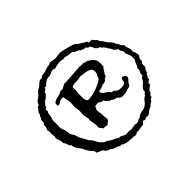

<svg xmlns="http://www.w3.org/2000/svg" viewBox="-114 -868 865 865"><g transform="rotate(-45 318.5 -436.0)"><path d="M470.7 -628.9 484.4 -627.9Q488.3 -620.1 495.6 -614.7Q502.9 -609.4 504.9 -598.6Q512.7 -591.8 517.6 -583.5Q522.5 -575.2 528.3 -566.4Q534.2 -564.5 537.1 -558.1Q540 -551.8 545.9 -548.8L544.9 -546.9Q544.9 -541 547.9 -540Q553.7 -532.2 558.1 -522.5Q562.5 -512.7 571.3 -506.8L570.3 -503.9Q570.3 -495.1 574.2 -486.3Q578.1 -477.5 578.1 -472.2Q578.1 -466.8 576.2 -460.9Q583 -449.2 585.9 -431.6Q584 -425.8 579.6 -420.4Q575.2 -415 575.2 -408.2L576.2 -403.3Q576.2 -398.4 571.8 -395.5Q567.4 -392.6 567.4 -387.7V-373Q567.4 -368.2 561.5 -363.3Q555.7 -358.4 556.6 -347.7Q548.8 -346.7 547.4 -339.8Q545.9 -333 542.5 -331.1Q539.1 -329.1 539.1 -328.1L542 -322.3V-321.3L526.4 -310.5V-299.8Q521.5 -294.9 513.7 -290Q505.9 -285.2 503.9 -276.4Q502 -267.6 494.1 -266.6Q494.1 -262.7 492.7 -261.2Q491.2 -259.8 492.2 -254.9Q480.5 -253.9 477.5 -242.2Q462.9 -236.3 459 -228.5Q448.2 -225.6 440.4 -219.2Q432.6 -212.9 424.8 -207L414.1 -208Q406.2 -208 403.8 -205.6Q401.4 -203.1 399.4 -203.1Q397.5 -203.1 389.6 -207Q382.8 -203.1 377 -194.3Q366.2 -194.3 355.5 -191.4Q344.7 -188.5 334 -190.4L321.3 -183.6Q312.5 -186.5 301.8 -186.5Q255.9 -186.5 244.1 -200.2Q243.2 -199.2 239.3 -199.2Q235.4 -199.2 231.9 -201.7Q228.5 -204.1 222.7 -206.5Q216.8 -209 208 -211.4Q199.2 -213.9 194.3 -222.7L191.4 -221.7Q185.5 -221.7 182.6 -225.1Q179.7 -228.5 174.8 -228.5Q171.9 -239.3 160.6 -244.1Q149.4 -249 139.6 -252.9Q138.7 -266.6 132.3 -272Q126 -277.3 121.6 -283.2Q117.2 -289.1 112.3 -299.3Q107.4 -309.6 105.5 -313.5Q83 -338.9 83 -356.4V-357.4Q82 -359.4 79.1 -360.4Q76.2 -361.3 73.7 -371.1Q71.3 -380.9 63.5 -391.6V-398.4Q63.5 -406.2 59.6 -414.1Q55.7 -421.9 55.7 -428.7L57.6 -440.4Q54.7 -456.1 55.7 -460Q56.6 -463.9 56.6 -469.2Q56.6 -474.6 53.7 -480.5Q55.7 -490.2 58.1 -492.7Q60.5 -495.1 60.5 -507.8L61.5 -510.7L66.4 -516.6Q67.4 -521.5 66.9 -525.4Q66.4 -529.3 67.4 -534.2Q74.2 -541 73.7 -543Q73.2 -544.9 75.2 -550.8L79.1 -552.7Q81.1 -555.7 81.1 -560.1Q81.1 -564.5 83.5 -567.9Q85.9 -571.3 90.8 -575.7Q95.7 -580.1 97.7 -585.9Q99.6 -587.9 101.6 -587.4Q103.5 -586.9 106 -589.4Q108.4 -591.8 109.9 -595.7Q111.3 -599.6 114.7 -604Q118.2 -608.4 124 -611.8Q129.9 -615.2 134.8 -620.1L152.3 -638.7Q165 -643.6 172.4 -651.4Q179.7 -659.2 186 -662.6Q192.4 -666 196.8 -665.5Q201.2 -665 203.6 -666.5Q206.1 -668 207.5 -669.4Q209 -670.9 211.9 -672.4Q214.8 -673.8 218.3 -673.3Q221.7 -672.9 227.5 -674.3Q233.4 -675.8 241.7 -678.7Q250 -681.6 257.8 -683.6L268.6 -684.6Q276.4 -689.5 281.2 -689.5L306.6 -684.6L340.8 -688.5Q350.6 -688.5 380.9 -680.2Q411.1 -671.9 414.1 -669.9Q417 -668 420.4 -664.1Q423.8 -660.2 429.7 -656.7Q435.5 -653.3 445.8 -647Q456.1 -640.6 462.9 -636.7Q464.8 -634.8 464.8 -627.9Q466.8 -628.9 470.7 -628.9ZM351.6 -220.7 361.3 -218.8Q369.1 -218.8 375 -223.1Q380.9 -227.5 386.2 -227.5Q391.6 -227.5 391.6 -229.5Q391.6 -231.4 398.4 -235.4Q405.3 -239.3 418 -240.7Q430.7 -242.2 440.9 -249Q451.2 -255.9 457.5 -265.6Q463.9 -275.4 474.6 -280.3Q477.5 -282.2 477.5 -283.7Q477.5 -285.2 479.5 -288.1L484.4 -290Q491.2 -298.8 488.3 -306.6Q497.1 -317.4 506.3 -324.7Q515.6 -332 520.5 -345.7Q524.4 -347.7 526.4 -350.1Q528.3 -352.5 532.2 -352.5Q531.2 -355.5 531.2 -361.3Q531.2 -367.2 535.6 -374Q540 -380.9 538.1 -391.6Q545.9 -400.4 548.8 -411.1Q551.8 -421.9 558.6 -429.7V-439.5Q558.6 -458 547.9 -475.6V-492.2Q537.1 -502.9 540 -512.7Q537.1 -514.6 533.2 -516.6Q529.3 -518.6 525.4 -522.9Q521.5 -527.3 519.5 -531.7Q517.6 -536.1 515.1 -540.5Q512.7 -544.9 510.3 -546.4Q507.8 -547.9 506.8 -552.7Q506.8 -559.6 501 -558.6Q500 -566.4 494.1 -568.4Q488.3 -570.3 488.3 -578.1Q467.8 -582 460.9 -605.5Q458 -606.4 457 -609.9Q456.1 -613.3 453.1 -613.3Q450.2 -613.3 447.3 -614.7Q444.3 -616.2 442.9 -619.1Q441.4 -622.1 437.5 -624H424.8V-626Q424.8 -627.9 421.9 -627.9H417Q411.1 -635.7 404.3 -638.2Q397.5 -640.6 389.6 -644.5Q383.8 -653.3 370.6 -653.3Q357.4 -653.3 339.8 -659.2Q337.9 -657.2 335.9 -657.2L315.4 -660.2Q297.9 -660.2 275.4 -653.3Q268.6 -657.2 262.7 -657.2Q256.8 -657.2 250.5 -653.3Q244.1 -649.4 236.3 -647.5H232.4Q217.8 -647.5 209 -641.6Q200.2 -635.7 190.4 -626H180.7Q180.7 -619.1 176.3 -616.7Q171.9 -614.3 167 -611.3Q167 -601.6 153.3 -590.8Q139.6 -580.1 136.7 -580.1Q134.8 -574.2 131.3 -571.8Q127.9 -569.3 126 -566.4Q124 -563.5 124.5 -561Q125 -558.6 123 -556.6H119.1Q115.2 -552.7 114.3 -548.8Q116.2 -546.9 116.2 -543.5Q116.2 -540 113.3 -536.6Q110.4 -533.2 110.4 -524.9Q110.4 -516.6 107.4 -509.8Q104.5 -502.9 103.5 -496.6Q102.5 -490.2 103 -483.9Q103.5 -477.5 103.5 -472.7L102.5 -452.1Q102.5 -443.4 106.4 -435.1Q110.4 -426.8 111.8 -419.9Q113.3 -413.1 113.3 -407.2Q113.3 -401.4 115.2 -396Q117.2 -390.6 120.1 -387.7Q123 -384.8 125 -380.4Q127 -376 127.9 -371.6Q128.9 -367.2 132.3 -358.9Q135.7 -350.6 142.6 -339.8Q149.4 -329.1 154.3 -317.4Q165 -308.6 170.9 -296.4Q176.8 -284.2 184.6 -273.4Q188.5 -272.5 190.9 -268.6Q193.4 -264.6 196.8 -262.7Q200.2 -260.7 206.5 -258.8Q212.9 -256.8 219.2 -251Q225.6 -245.1 237.8 -240.7Q250 -236.3 257.8 -228.5H259.8Q267.6 -230.5 274.4 -225.6Q281.2 -220.7 287.6 -218.8Q293.9 -216.8 299.3 -217.8Q304.7 -218.8 309.6 -218.8L325.2 -216.8ZM460.9 -413.1Q479.5 -409.2 479.5 -397.5Q479.5 -390.6 472.7 -384.3Q465.8 -377.9 461.9 -370.6Q458 -363.3 453.1 -359.4Q442.4 -358.4 431.2 -354Q419.9 -349.6 407.2 -349.6Q394.5 -349.6 390.1 -354Q385.7 -358.4 377 -365.2Q365.2 -365.2 358.9 -371.1Q352.5 -377 341.8 -377.9Q341.8 -383.8 336.9 -385.3Q332 -386.7 332 -393.6L331.1 -392.6Q329.1 -392.6 328.6 -395Q328.1 -397.5 326.7 -398.4Q325.2 -399.4 321.3 -398.4Q315.4 -398.4 311.5 -402.3Q308.6 -407.2 300.8 -407.2H286.1Q275.4 -396.5 275.4 -381.8L279.3 -357.4V-342.8L281.2 -328.1Q281.2 -320.3 274.4 -315.9Q267.6 -311.5 262.7 -306.6Q250 -309.6 238.3 -308.6Q236.3 -314.5 232.4 -317.4Q228.5 -320.3 226.6 -324.7Q224.6 -329.1 225.6 -333.5Q226.6 -337.9 226.6 -342.8L220.7 -379.9Q222.7 -383.8 222.7 -385.7L216.8 -416L218.8 -442.4L214.8 -468.8L216.8 -495.1Q216.8 -502 210 -536.1L202.1 -537.1Q191.4 -537.1 184.6 -531.2Q177.7 -525.4 167 -524.4Q165 -530.3 165 -536.6Q165 -543 171.9 -546.9Q178.7 -550.8 188 -553.2Q197.3 -555.7 206.5 -558.1Q215.8 -560.5 220.7 -565.4Q232.4 -561.5 242.7 -568.8Q252.9 -576.2 259.3 -576.2Q265.6 -576.2 266.6 -574.2L272.5 -576.2H282.2L359.4 -582L376 -580.1Q381.8 -580.1 383.8 -582Q388.7 -576.2 394.5 -576.7Q400.4 -577.1 404.3 -574.2Q436.5 -554.7 436.5 -533.2V-519.5Q436.5 -511.7 435.5 -504.9Q427.7 -499 423.8 -490.7Q419.9 -482.4 415 -477.5Q413.1 -473.6 412.6 -470.2Q412.1 -466.8 407.2 -464.8H404.3Q400.4 -461.9 398.4 -458.5Q396.5 -455.1 392.1 -453.1Q387.7 -451.2 380.9 -451.2Q374 -451.2 366.7 -446.8Q359.4 -442.4 352.5 -442.4Q345.7 -442.4 341.8 -438.5Q342.8 -425.8 358.9 -417Q375 -408.2 379.9 -397.5Q381.8 -396.5 384.8 -397Q387.7 -397.5 390.6 -395.5Q393.6 -393.6 396.5 -390.6Q399.4 -387.7 406.2 -384.3Q413.1 -380.9 428.2 -380.9Q443.4 -380.9 452.1 -389.6Q452.1 -408.2 460.9 -413.1ZM272.5 -516.6 269.5 -498Q269.5 -488.3 270 -471.7Q270.5 -455.1 279.3 -447.3Q316.4 -447.3 360.4 -468.8Q373 -474.6 381.8 -482.4Q383.8 -492.2 388.7 -499.5Q393.6 -506.8 393.6 -518.1Q393.6 -529.3 386.2 -534.7Q378.9 -540 369.1 -542.5Q359.4 -544.9 347.7 -545.9Q335.9 -546.9 329.1 -548.8Q318.4 -543.9 302.7 -544.4Q287.1 -544.9 275.4 -541Q271.5 -538.1 271.5 -529.3Z"/></g></svg>

Font: Mountains of Christmas
Style: Regular
Weight: 400
Designer: Crystal Kluge
Foundry: Font Diner, Inc DBA Tart Workshop
Version: Version 1.003